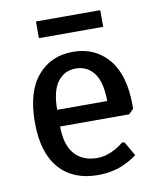

<svg xmlns="http://www.w3.org/2000/svg" viewBox="-78 -722 660 794"><g transform="rotate(-10 252.5 -325.0)"><path d="M127 -590V-660H397V-590ZM270 10Q166 10 108 -56Q50 -122 50 -250Q50 -377 106 -443.5Q162 -510 255 -510Q348 -510 404 -443.5Q460 -377 460 -250V-235L440 -215H150Q150 -138 184 -99Q218 -60 280 -60Q317 -60 357 -82Q378 -94 390 -105H400L435 -45Q417 -30 390 -17Q338 10 270 10ZM150 -285H360Q360 -364 331.5 -402Q303 -440 255 -440Q207 -440 178.5 -402Q150 -364 150 -285Z"/></g></svg>

Font: Scada
Style: Regular
Weight: 400
Designer: Jovanny Lemonad
Foundry: Jovanny Lemonad
Version: Version 4.100;PS 004.100;hotconv 1.0.88;makeotf.lib2.5.64775